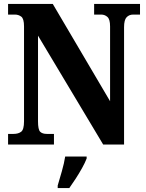

<svg xmlns="http://www.w3.org/2000/svg" viewBox="-20 -734 741 975"><path d="M21 0V-54H49Q73 -54 87.5 -65Q102 -76 102 -118V-600Q102 -639 88 -649.5Q74 -660 56 -660H21V-714H248L539 -220V-600Q539 -636 525.5 -648Q512 -660 494 -660H458V-714H691V-660H656Q636 -660 623 -646.5Q610 -633 610 -596V0H504L173 -553V-118Q173 -76 184 -65Q195 -54 218 -54H254V0ZM273 208Q282 178 294 136Q306 94 311 61H420V71Q412 92 397 119Q382 146 364.5 173Q347 200 332 221H273Z"/></svg>

Font: Noto Serif Tamil Condensed ExtraBold
Style: Regular
Weight: 800
Width: 3
Designer: Indian Type Foundry, Tom Grace, and the Monotype Design Team
Foundry: Monotype Imaging Inc.
Version: Version 2.004; ttfautohint (v1.8.4.7-5d5b)